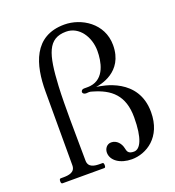

<svg xmlns="http://www.w3.org/2000/svg" viewBox="-137 -863 888 977"><g transform="rotate(-20 306.5 -375.0)"><path d="M411 6C489 6 584 -50 584 -187C584 -372 398 -398 365 -402C385 -405 519 -425 519 -573C519 -692 412 -756 321 -756C153 -756 115 -611 115 -469V-69C115 -31 80 -27 50 -27H37C31 -27 29 -22 29 -13C29 -5 31 0 37 0H263C268 0 270 -5 270 -13C270 -22 268 -27 263 -27H250C220 -27 186 -31 186 -69C186 -125 184 -211 184 -292C184 -352 184 -416 187 -472C196 -641 218 -719 317 -719C388 -719 434 -648 434 -573C434 -516 419 -427 339 -417C332 -416 325 -416 320 -416H304C294 -416 288 -409 288 -402C288 -395 296 -389 306 -389C313 -389 317 -390 322 -390C327 -390 332 -389 338 -387C434 -360 494 -310 494 -191C494 -77 468 -27 434 -27C419 -27 409 -30 403 -38C399 -44 397 -51 395 -61C390 -85 370 -111 340 -111C317 -111 302 -91 302 -69C302 -26 348 6 411 6Z"/></g></svg>

Font: Shippori Mincho OTF
Style: Regular
Weight: 400
Designer: FONTDASU
Foundry: FONTDASU / Google Inc. / but / Adobe
Version: Version 3.300;hotconv 1.0.109;makeotfexe 2.5.65596